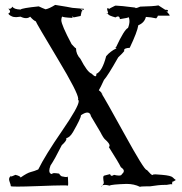

<svg xmlns="http://www.w3.org/2000/svg" viewBox="-20 -757 742 783"><path d="M392 6Q395 -3 408 -3Q415 -3 427 0Q434 -5 496 -7Q527 -7 551 5Q554 3 575 3H591Q629 -3 650 -3H659L677 -6Q682 -6 682 -4L681 -1L683 -17Q683 -16 684 -16Q687 -16 697 -23Q692 -26 684.5 -33.5Q677 -41 641 -44L614 -46Q604 -46 603 -44L602 -43Q597 -43 579 -64H578Q568 -64 488.5 -208.5Q409 -353 392 -379L399 -370Q394 -381 383 -389Q389 -398 404 -431Q419 -447 462 -523Q482 -542 487 -549L486 -552Q486 -561 509 -562Q540 -627 544 -654Q569 -664 575 -688Q596 -687 617 -682Q623 -688 623 -692Q623 -695 621 -697L620 -687Q621 -687 624 -693H671L672 -694Q672 -697 659 -711L661 -712V-711Q661 -709 658 -704Q665 -711 665 -714Q665 -717 659 -717H654Q653 -717 626 -735Q605 -731 552 -730Q538 -724 534 -724Q532 -724 532 -725V-726Q469 -734 454 -734H450Q425 -722 425 -720H426Q421 -724 419 -724Q417 -724 417 -720Q417 -716 420 -708L421 -706Q421 -703 412 -703Q413 -704 415 -704Q418 -704 421.5 -698.5Q425 -693 451 -686Q457 -690 461 -690Q468 -690 469 -679Q503 -684 505 -687Q508 -680 508 -671Q508 -658 502 -643Q487 -637 453 -564L448 -566L455 -560Q430 -548 413 -528Q397 -466 373 -456V-454Q373 -446 369 -446Q364 -446 353 -457Q336 -463 308 -517Q290 -536 290 -560Q287 -560 272 -577Q230 -656 230 -675Q230 -684 234 -690Q234 -686 276 -684L275 -689Q275 -690 276 -690Q277 -690 280 -686L310 -692Q309 -692 309 -693L313 -711Q316 -711 316 -713Q316 -715 308 -722Q317 -717 320 -717Q322 -717 322 -719V-721Q303 -722 275 -725Q262 -728 205 -737Q181 -722 166 -719Q155 -723 138 -731Q69 -724 64 -718Q36 -719 31 -730Q25 -721 19 -721Q16 -721 14 -722Q21 -715 21 -710Q21 -705 14 -702Q16 -696 27 -691Q34 -687 46 -687L64 -689Q76 -683 86 -683Q96 -683 103 -689Q117 -673 126 -670Q126 -666 216 -516Q299 -378 299 -354L298 -351Q301 -349 301 -344Q301 -322 232.5 -222.5Q164 -123 136 -66Q120 -59 105.5 -55.5Q91 -52 64 -33Q63 -39 43 -44Q28 -37 24 -37Q23 -37 23 -38Q23 -39 26 -42Q17 -34 17 -26Q17 -21 20.5 -12Q24 -3 24 2Q24 4 51 4Q79 4 133 2Q208 -1 237 -1Q255 -1 256 0H257Q258 0 258 -10Q258 -37 255 -37Q254 -35 250 -35Q245 -35 237 -37H236Q228 -37 221 -49Q208 -51 201 -51Q193 -51 193 -48V-47Q181 -48 181 -61Q181 -69 186 -82Q203 -107 232 -165Q251 -182 251 -191L250 -194Q264 -195 278 -219Q310 -275 310 -286V-287Q326 -298 336 -298Q348 -298 351 -283L389 -219Q402 -193 410 -187Q427 -172 427 -163Q427 -160 424 -157Q464 -94 473 -75Q485 -67 485 -60Q485 -53 477 -47Q476 -41 465 -41Q457 -41 445 -44Q439 -40 436 -40Q431 -40 429 -47Q410 -42 405.5 -41Q401 -40 401 -32Q401 -24 404 -9L398 -15L403 -9Q395 4 392 6Z"/></svg>

Font: Xiaobo Songti 小帛宋体
Style: Regular
Weight: 400
Version: Version 1.501;March 17, 2024;FontCreator 14.0.0.2814 64-bit